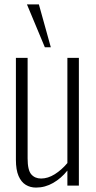

<svg xmlns="http://www.w3.org/2000/svg" viewBox="-20 -840 435 869"><path d="M143 9Q117 9 96.5 -3.5Q76 -16 64 -43.5Q52 -71 52 -117V-578H105V-123Q105 -70 121.5 -51Q138 -32 166 -32Q197 -32 228 -51.5Q259 -71 285 -102V-578H337V0H285V-68Q257 -33 220.5 -12Q184 9 143 9ZM183 -626 102 -820H156L210 -626Z"/></svg>

Font: Oswald ExtraLight
Style: Regular
Weight: 250
Designer: Vernon Adams
Foundry: Vernon Adams
Version: Version 4.100; ttfautohint (v1.8.1.43-b0c9)